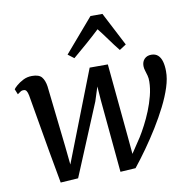

<svg xmlns="http://www.w3.org/2000/svg" viewBox="-89 -907 988 1004"><g transform="rotate(-10 405.0 -405.0)"><path d="M152.5 10 121.5 -162 69 -467Q65.5 -484.5 60.2 -492Q55 -499.5 46 -499.5Q35.5 -500 27.8 -494.5Q20 -489 12 -483.5L0.5 -512Q4 -518 18.2 -530.5Q32.5 -543 53.8 -554Q75 -565 101 -565Q138 -565 152.5 -547.5Q167 -530 172 -497.5L208.5 -171.5L218.5 -74L258 -175.5L406 -555.5H502.5L539.5 -166L548 -72.5L600.5 -151.5Q615.5 -175.5 632.5 -208Q649.5 -240.5 664.8 -278Q680 -315.5 690 -354.5Q700 -393.5 700.5 -429.5Q701 -447 697 -461.8Q693 -476.5 688.8 -489.5Q684.5 -502.5 684.5 -514.5Q684.5 -538 698.2 -552Q712 -566 734.5 -566Q756.5 -566 770 -553.8Q783.5 -541.5 789.8 -519.2Q796 -497 796 -467.5Q796.5 -429.5 781.5 -383Q766.5 -336.5 741 -286Q715.5 -235.5 683.8 -184.2Q652 -133 617.8 -84.8Q583.5 -36.5 551 4L470 9L434 -377L428.5 -451.5L404.5 -376.5L246 4ZM336 -618 304 -642.5 457 -820.5H520.5L613 -642L577.5 -619Q552.5 -650 529.8 -681.8Q507 -713.5 481.5 -746Q447 -713.5 410.2 -681.5Q373.5 -649.5 336 -618Z"/></g></svg>

Font: Merriweather 24pt
Style: Italic
Weight: 400
Italic angle: -7.8°
Designer: Eben Sorkin
Foundry: Eben Sorkin
Version: Version 2.101